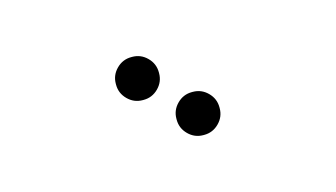

<svg xmlns="http://www.w3.org/2000/svg" viewBox="-39 -894 678 388"><g transform="rotate(-15 300.0 -700.0)"><path d="M249 -795Q231 -795 218 -782Q205 -769 205 -751V-749Q205 -731 218 -718Q231 -705 249 -705H251Q269 -705 282 -718Q295 -731 295 -749V-751Q295 -769 282 -782Q269 -795 251 -795ZM349 -695Q331 -695 318 -682Q305 -669 305 -651V-649Q305 -631 318 -618Q331 -605 349 -605H351Q369 -605 382 -618Q395 -631 395 -649V-651Q395 -669 382 -682Q369 -695 351 -695Z"/></g></svg>

Font: Doto Black Rounded Black
Style: Regular
Weight: 900
Monospace: yes
Version: Version 1.000